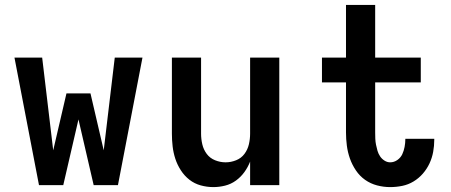

<svg xmlns="http://www.w3.org/2000/svg" viewBox="-20 -755 1840 783"><path d="M139 0 39 -520H152L197 -142L251 -374H349L403 -142L448 -520H561L461 0H362L300 -268L238 0Z M850 8Q824 8 798.5 1Q773 -6 752.5 -22Q732 -38 717.5 -60.5Q703 -83 695 -107.5Q687 -132 684 -158Q681 -184 681 -210V-520H800V-210Q800 -188 805 -166.5Q810 -145 823 -127.5Q836 -110 857 -101.5Q878 -93 900 -93Q922 -93 943 -101.5Q964 -110 977 -127.5Q990 -145 995 -166.5Q1000 -188 1000 -210V-520H1119V0H1000V-96Q991 -73 976.5 -53Q962 -33 942 -18.5Q922 -4 898 2Q874 8 850 8Z M1571 8Q1544 8 1517.5 1Q1491 -6 1469 -21.5Q1447 -37 1431.5 -60Q1416 -83 1407 -108.5Q1398 -134 1394.5 -161Q1391 -188 1391 -215V-419H1293V-520H1391V-735H1510V-520H1696V-419H1510V-215Q1510 -202 1510.5 -189.5Q1511 -177 1513.5 -164.5Q1516 -152 1519.5 -140Q1523 -128 1530 -117.5Q1537 -107 1548 -100Q1559 -93 1571 -93Q1587 -93 1600.5 -102.5Q1614 -112 1620.5 -126Q1627 -140 1630 -156Q1633 -172 1633 -187V-189H1751V-185Q1751 -160 1746.5 -135.5Q1742 -111 1731.5 -88.5Q1721 -66 1704.5 -47Q1688 -28 1666.5 -15Q1645 -2 1620.5 3Q1596 8 1571 8Z"/></svg>

Font: Iosevka Extended
Style: Bold
Weight: 700
Width: 7
Monospace: yes
Designer: Belleve Invis
Foundry: Belleve Invis
Version: Version 32.5.0; ttfautohint (v1.8.4)